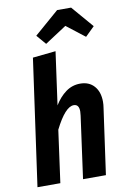

<svg xmlns="http://www.w3.org/2000/svg" viewBox="-105 -1047 725 1108"><g transform="rotate(-10 257.5 -493.5)"><path d="M480 -420Q480 -403 477 -385L423 0H289L339 -364Q341 -382 341 -388Q341 -430 310 -430Q260 -430 198 -306L156 0H22L126 -741L261 -755L218 -445Q246 -491 283.5 -518.5Q321 -546 368 -546Q420 -546 450 -512Q480 -478 480 -420ZM167 -862 311 -987H393L503 -859L449 -806L342 -889L215 -806Z"/></g></svg>

Font: Fira Sans Condensed SemiBold
Style: Italic
Weight: 600
Width: 3
Italic angle: -8°
Designer: bBox Type GmbH & Carrois Corporate GbR & Edenspiekermann AG
Foundry: bBox Type GmbH & Carrois Corporate GbR & Edenspiekermann AG
Version: Version 4.301